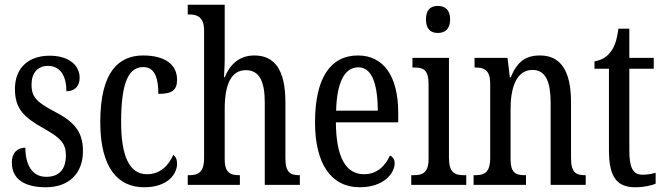

<svg xmlns="http://www.w3.org/2000/svg" viewBox="-20 -780 2804 810"><path d="M173 10C272 10 330 -49 330 -143C330 -227 290 -268 209 -310C139 -347 113 -368 113 -423C113 -470 137 -502 182 -502C231 -502 260 -465 260 -395C296 -395 316 -417 316 -452C316 -502 274 -545 189 -545C102 -545 43 -495 43 -405C43 -321 80 -285 170 -235C236 -198 258 -174 258 -125C258 -67 231 -34 175 -34C115 -34 87 -86 87 -157C58 -157 30 -140 30 -94C30 -24 84 10 173 10Z M588 10C689 10 727 -47 727 -89C727 -108 721 -119 711 -127C693 -84 657 -45 600 -45C525 -45 491 -123 491 -266C491 -445 528 -497 585 -497C635 -497 648 -446 648 -384C704 -384 727 -398 727 -444C727 -509 674 -546 584 -546C482 -546 403 -479 403 -265C403 -70 479 10 588 10Z M772 0H992V-41H990C955 -41 928 -48 928 -108V-321C928 -421 954 -484 1017 -484C1076 -484 1097 -434 1097 -347V0H1245V-41H1243C1207 -41 1184 -50 1184 -113V-349C1184 -486 1138 -546 1053 -546C984 -546 947 -501 928 -454H925C925 -462 928 -499 928 -531V-760H772V-719H779C810 -719 841 -710 841 -651V-113C841 -50 813 -41 779 -41H772Z M1498 10C1600 10 1645 -50 1645 -91C1645 -109 1636 -119 1625 -124C1606 -81 1571 -45 1516 -45C1440 -45 1398 -114 1397 -264H1660V-304C1660 -462 1596 -546 1490 -546C1375 -546 1309 -452 1309 -264C1309 -90 1376 10 1498 10ZM1574 -313H1398C1401 -430 1432 -496 1492 -496C1551 -496 1573 -422 1574 -313Z M1827 -641C1856 -641 1879 -656 1879 -698C1879 -740 1856 -755 1827 -755C1798 -755 1777 -740 1777 -698C1777 -656 1798 -641 1827 -641ZM1715 0H1947V-41H1937C1898 -41 1874 -52 1874 -115V-536H1720V-495H1730C1767 -495 1788 -484 1788 -425V-110C1788 -51 1763 -41 1725 -41H1715Z M1978 0H2199V-41H2194C2159 -41 2134 -48 2134 -108V-321C2134 -405 2156 -485 2227 -485C2283 -485 2303 -432 2303 -347V0H2451V-41H2447C2412 -41 2389 -50 2389 -113V-349C2389 -486 2342 -546 2258 -546C2200 -546 2162 -522 2135 -454H2131L2121 -536H1982V-495H1987C2021 -495 2048 -486 2048 -427V-113C2048 -50 2021 -41 1985 -41H1978Z M2660 10C2699 10 2729 2 2746 -5V-51C2728 -46 2712 -43 2690 -43C2651 -43 2635 -72 2635 -144V-490H2738V-536H2635V-659H2589C2581 -603 2571 -580 2555 -560C2539 -539 2519 -527 2488 -521V-490H2549V-145C2549 -30 2585 10 2660 10Z"/></svg>

Font: Noto Serif Sinhala ExtraCondensed
Style: Regular
Weight: 400
Width: 2
Designer: Jelle Bosma - Monotype Design Team
Foundry: Monotype Imaging Inc.
Version: Version 2.007